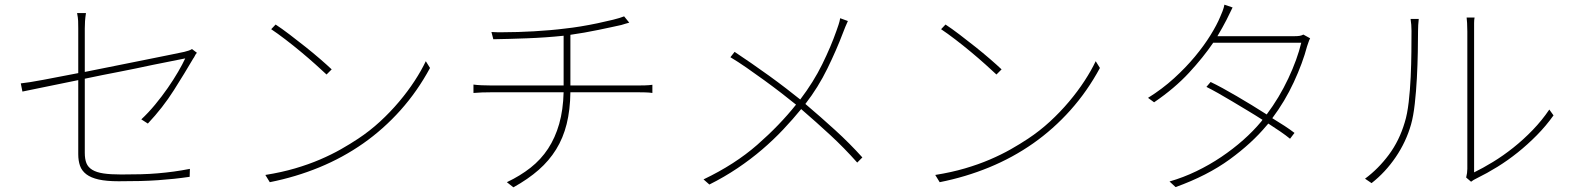

<svg xmlns="http://www.w3.org/2000/svg" viewBox="-20 -779 6732 822"><path d="M69 -422Q100 -425 166.5 -437.5Q233 -450 315 -466V-657Q315 -676 314.5 -689.5Q314 -703 310 -723H348Q345 -703 344 -688.5Q343 -674 343 -657V-471Q412 -485 482.5 -499Q553 -513 612 -525Q671 -537 713.5 -545.5Q756 -554 769 -557Q791 -562 802 -569L823 -553Q818 -548 814.5 -540.5Q811 -533 807 -528Q772 -468 724.5 -393Q677 -318 613 -250L585 -268Q615 -296 644 -331Q673 -366 698 -402Q723 -438 742.5 -471.5Q762 -505 773 -529Q705 -515 633 -501Q591 -492 559.5 -485.5Q528 -479 492 -472Q456 -465 418 -457.5Q380 -450 343 -442V-125Q343 -98 350 -80.5Q357 -63 375 -52Q393 -41 423 -36.5Q453 -32 499 -32Q544 -32 582.5 -33Q621 -34 656 -37Q691 -40 724 -44.5Q757 -49 793 -56L792 -22Q758 -17 725 -13.5Q692 -10 656 -7.5Q620 -5 579.5 -4Q539 -3 488 -3Q436 -3 402.5 -10.5Q369 -18 349.5 -33Q330 -48 322.5 -69.5Q315 -91 315 -119V-436Q233 -419 168.5 -406Q104 -393 76 -387Z M1160 -674Q1186 -657 1219.5 -631.5Q1253 -606 1287 -579Q1321 -552 1351 -526Q1381 -500 1400 -482L1378 -460Q1360 -477 1331 -503Q1302 -529 1269 -556.5Q1236 -584 1202 -610Q1168 -636 1141 -654ZM1116 -30Q1185 -41 1243 -58Q1301 -75 1350 -96Q1399 -117 1439.5 -140Q1480 -163 1513 -185Q1563 -218 1607 -258.5Q1651 -299 1688.5 -343.5Q1726 -388 1755 -432.5Q1784 -477 1803 -517L1821 -488Q1767 -388 1694.5 -307Q1622 -226 1535 -165Q1448 -104 1347 -62.5Q1246 -21 1135 1Z M2088 -384Q2039 -384 2007 -381V-417Q2019 -415 2042 -414Q2065 -413 2086 -413H2393V-626Q2317 -618 2236 -615Q2155 -612 2092 -611L2084 -642Q2095 -641 2108 -641Q2121 -641 2136 -641Q2165 -641 2198 -642Q2231 -643 2266 -645Q2301 -647 2335.5 -650Q2370 -653 2401 -657Q2430 -660 2466.5 -666Q2503 -672 2538.5 -679.5Q2574 -687 2604.5 -694.5Q2635 -702 2652 -709L2674 -682Q2666 -680 2658 -677.5Q2650 -675 2640 -672Q2622 -668 2596.5 -662.5Q2571 -657 2542 -651Q2513 -645 2482 -639.5Q2451 -634 2422 -630V-413H2708Q2724 -413 2741.5 -413.5Q2759 -414 2773 -416V-381Q2761 -383 2743 -383.5Q2725 -384 2709 -384H2422Q2421 -308 2406 -248Q2391 -188 2361 -139.5Q2331 -91 2286 -51.5Q2241 -12 2178 23L2150 1Q2207 -26 2251.5 -61Q2296 -96 2326.5 -142.5Q2357 -189 2374 -248.5Q2391 -308 2393 -384Z M3610 -689Q3605 -679 3599 -664Q3593 -649 3588 -636Q3562 -567 3522.5 -486Q3483 -405 3428 -334Q3494 -278 3556 -221.5Q3618 -165 3672 -105L3650 -83Q3594 -146 3535 -200.5Q3476 -255 3410 -312Q3375 -269 3333 -224.5Q3291 -180 3242.5 -138.5Q3194 -97 3137.5 -59Q3081 -21 3017 11L2992 -11Q3126 -75 3222 -159Q3318 -243 3388 -331Q3361 -353 3326 -380Q3291 -407 3252.5 -435Q3214 -463 3176.5 -489Q3139 -515 3107 -534L3125 -557Q3158 -535 3196.5 -508.5Q3235 -482 3273 -454.5Q3311 -427 3345.5 -400.5Q3380 -374 3406 -353Q3463 -428 3500.5 -504.5Q3538 -581 3561 -647Q3565 -658 3570 -673Q3575 -688 3577 -701Z M4028 -674Q4054 -657 4087.5 -631.5Q4121 -606 4155 -579Q4189 -552 4219 -526Q4249 -500 4268 -482L4246 -460Q4228 -477 4199 -503Q4170 -529 4137 -556.5Q4104 -584 4070 -610Q4036 -636 4009 -654ZM3984 -30Q4053 -41 4111 -58Q4169 -75 4218 -96Q4267 -117 4307.5 -140Q4348 -163 4381 -185Q4431 -218 4475 -258.5Q4519 -299 4556.5 -343.5Q4594 -388 4623 -432.5Q4652 -477 4671 -517L4689 -488Q4635 -388 4562.5 -307Q4490 -226 4403 -165Q4316 -104 4215 -62.5Q4114 -21 4003 1Z M5589 -615Q5585 -608 5581.5 -597Q5578 -586 5576 -581Q5557 -509 5519 -427Q5481 -345 5427 -273Q5455 -256 5479.5 -240Q5504 -224 5522 -210L5503 -185Q5486 -199 5462 -215.5Q5438 -232 5410 -250L5403 -242Q5340 -166 5244.5 -96.5Q5149 -27 5013 22L4987 -2Q5046 -19 5102 -46Q5158 -73 5208.5 -107Q5259 -141 5302.5 -179.5Q5346 -218 5380 -259L5385 -266Q5354 -286 5320.5 -306Q5287 -326 5255.5 -345Q5224 -364 5195.5 -380Q5167 -396 5145 -407L5163 -428Q5186 -417 5214.5 -401.5Q5243 -386 5274.5 -367.5Q5306 -349 5339 -329Q5372 -309 5403 -289Q5457 -361 5495.5 -443Q5534 -525 5551 -596H5174Q5132 -534 5070.5 -467.5Q5009 -401 4921 -341L4895 -360Q4956 -398 5006.5 -444Q5057 -490 5096 -537Q5135 -584 5162.5 -628.5Q5190 -673 5204 -707Q5208 -715 5214 -731Q5220 -747 5222 -759L5257 -747Q5250 -734 5243.5 -719.5Q5237 -705 5231 -694Q5223 -678 5213 -660.5Q5203 -643 5192 -624H5518Q5535 -624 5544 -625.5Q5553 -627 5560 -631Z M5824 -14Q5881 -56 5926 -116.5Q5971 -177 5994 -255Q6005 -290 6011 -342Q6017 -394 6019.5 -449.5Q6022 -505 6022.5 -557.5Q6023 -610 6023 -647Q6023 -660 6022 -673Q6021 -686 6019 -698H6054Q6051 -671 6051 -647Q6051 -610 6050 -556Q6049 -502 6046 -445Q6043 -388 6037 -334.5Q6031 -281 6021 -246Q6000 -172 5955.5 -106.5Q5911 -41 5852 5ZM6257 -19Q6262 -39 6262 -56V-644Q6262 -667 6261 -680.5Q6260 -694 6259 -704H6293Q6291 -694 6291 -680.5Q6291 -667 6291 -644V-41Q6328 -59 6371.5 -85.5Q6415 -112 6458.5 -146.5Q6502 -181 6542 -222.5Q6582 -264 6613 -310L6631 -285Q6599 -240 6559.5 -200Q6520 -160 6477.5 -126Q6435 -92 6390.5 -64.5Q6346 -37 6303 -16Q6288 -9 6278 -1Z"/></svg>

Font: Kinto Sans Thin
Style: Regular
Weight: 100
Designer: Authors: Ryoko NISHIZUKA  (kana & ideographs); Paul D. Hunt (Latin, Greek & Cyrillic); Wenlong ZHANG  (bopomofo); Sandol
Foundry: Adobe Systems Incorporated, ookami Inc.
Version: Version 0.001